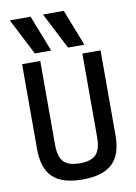

<svg xmlns="http://www.w3.org/2000/svg" viewBox="-106 -1068 813 1145"><g transform="rotate(-10 300.0 -495.0)"><path d="M149 -780 36 -1000H162L248 -780ZM350 -780 237 -1000H363L449 -780ZM300 10Q177 10 120 -44.5Q63 -99 63 -215V-730H173V-223Q173 -150 202.5 -119Q232 -88 300 -88Q369 -88 398.5 -119Q428 -150 428 -223V-730H538V-215Q538 -99 480.5 -44.5Q423 10 300 10Z"/></g></svg>

Font: M PLUS Code Latin Expanded Medium
Style: Regular
Weight: 500
Width: 7
Designer: Coji Morishita
Foundry: UNDERFOREST DESIGN
Version: Version 1.002; ttfautohint (v1.8.3)